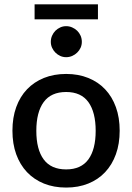

<svg xmlns="http://www.w3.org/2000/svg" viewBox="-20 -860 611 888"><path d="M286 -518C248 -518 213.8 -511.8 183.2 -499.5C152.8 -487.2 126.7 -469.7 105 -447C83.3 -424.3 66.7 -396.8 55 -364.5C43.3 -332.2 37.5 -295.8 37.5 -255.5C37.5 -215.2 43.3 -178.8 55 -146.5C66.7 -114.2 83.3 -86.6 105 -63.7C126.7 -40.9 152.8 -23.3 183.2 -11C213.8 1.3 248 7.5 286 7.5C323.7 7.5 357.8 1.3 388.2 -11C418.8 -23.3 444.8 -40.9 466.2 -63.7C487.8 -86.6 504.3 -114.2 516 -146.5C527.7 -178.8 533.5 -215.2 533.5 -255.5C533.5 -295.8 527.7 -332.2 516 -364.5C504.3 -396.8 487.8 -424.3 466.2 -447C444.8 -469.7 418.8 -487.2 388.2 -499.5C357.8 -511.8 323.7 -518 286 -518ZM286 -76.5C239.3 -76.5 204.7 -91.9 182 -122.8C159.3 -153.6 148 -197.7 148 -255C148 -312.3 159.3 -356.6 182 -387.8C204.7 -418.9 239.3 -434.5 286 -434.5C332 -434.5 366.2 -418.9 388.8 -387.8C411.2 -356.6 422.5 -312.3 422.5 -255C422.5 -197.7 411.2 -153.6 388.8 -122.8C366.2 -91.9 332 -76.5 286 -76.5ZM140 -840V-770.5H433V-840ZM358.5 -666.5C358.5 -676.5 356.6 -685.9 352.8 -694.8C348.9 -703.6 343.7 -711.2 337 -717.8C330.3 -724.2 322.6 -729.4 313.8 -733.2C304.9 -737.1 295.7 -739 286 -739C276.3 -739 267.2 -737.1 258.8 -733.2C250.2 -729.4 242.8 -724.2 236.2 -717.8C229.8 -711.2 224.6 -703.6 220.8 -694.8C216.9 -685.9 215 -676.5 215 -666.5C215 -656.8 216.9 -647.8 220.8 -639.2C224.6 -630.8 229.8 -623.2 236.2 -616.8C242.8 -610.2 250.2 -605.1 258.8 -601.2C267.2 -597.4 276.3 -595.5 286 -595.5C295.7 -595.5 304.9 -597.4 313.8 -601.2C322.6 -605.1 330.3 -610.2 337 -616.8C343.7 -623.2 348.9 -630.8 352.8 -639.2C356.6 -647.8 358.5 -656.8 358.5 -666.5Z"/></svg>

Font: Lato Semibold
Style: Regular
Weight: 600
Designer: Lukasz Dziedzic
Foundry: tyPoland Lukasz Dziedzic
Version: Version 2.006; 2014-01-15